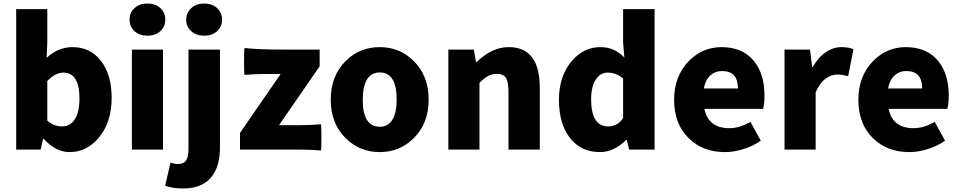

<svg xmlns="http://www.w3.org/2000/svg" viewBox="-20 -851 5458 1092"><path d="M376 14Q297 14 229 -61H225L211 0H72V-399V-799H249V-607L245 -522Q312 -583 392 -583Q494 -583 554.5 -504.5Q615 -426 615 -295Q615 -154 541 -67Q473 14 376 14ZM334 -132Q378 -132 403 -169Q432 -210 432 -291Q432 -438 340 -438Q294 -438 249 -390V-277V-165Q286 -132 334 -132Z M730 0V-569H907V-284V0ZM819 -648Q774 -648 745.5 -673.5Q717 -699 717 -739.5Q717 -780 745.5 -805.5Q774 -831 819 -831Q864 -831 892 -805Q920 -780 920 -739Q920 -699 891.5 -673.5Q863 -648 819 -648Z M1021 221Q962 221 919 205L950 74Q974 82 993 82Q1025 82 1038.5 61Q1052 40 1052 -7V-288V-569H1231V-13Q1231 92 1186 151Q1133 221 1021 221ZM1142 -648Q1097 -648 1068 -673.5Q1039 -699 1039 -739Q1039 -779 1068 -805Q1096 -831 1142 -831Q1186 -831 1214.5 -805Q1243 -779 1243 -739Q1243 -699 1214.5 -673.5Q1186 -648 1142 -648Z M1805 5Q1758 0 1690 0H1575H1345V-95L1576 -430H1473Q1428 -430 1371 -425Q1368 -429 1368 -500Q1368 -571 1371 -578Q1451 -569 1584 -569H1798V-474L1567 -139H1686Q1740 -139 1805 -144Q1808 -140 1808 -69.5Q1808 1 1805 5Z M2140 14Q2026 14 1946 -65Q1861 -149 1861 -284Q1861 -419 1946 -504Q2025 -583 2140 -583Q2254 -583 2333 -504Q2418 -420 2418 -284.5Q2418 -149 2333 -65Q2254 14 2140 14ZM2140 -130Q2188 -130 2213 -172Q2236 -211 2236 -284Q2236 -439 2140 -439Q2091 -439 2066 -397Q2043 -356 2043 -284Q2043 -130 2140 -130Z M2530 0V-284V-569H2675L2687 -498H2691Q2778 -583 2873 -583Q3050 -583 3050 -352V0H2872V-330Q2872 -387 2856 -410Q2841 -431 2806 -431Q2778 -431 2755 -418Q2736 -408 2707 -380V0Z M3392 14Q3285 14 3222 -66Q3159 -146 3159 -284Q3159 -418 3232 -504Q3300 -583 3394 -583Q3438 -583 3472 -567Q3500 -554 3531 -524L3524 -609V-799H3703V-399V0H3558L3545 -55H3541Q3472 14 3392 14ZM3439 -132Q3493 -132 3524 -180V-292V-404Q3487 -438 3436 -438Q3396 -438 3371 -402Q3342 -361 3342 -287Q3342 -132 3439 -132Z M4103 14Q3977 14 3897 -65Q3814 -146 3814 -284Q3814 -417 3897 -503Q3975 -583 4084 -583Q4203 -583 4268 -504Q4328 -430 4328 -308Q4328 -258 4320 -232H4153H3986Q4009 -122 4128 -122Q4187 -122 4248 -158L4307 -51Q4264 -20 4208 -3Q4154 14 4103 14ZM3983 -348H4080H4177Q4177 -447 4087 -447Q4048 -447 4021 -423Q3992 -397 3983 -348Z M4442 0V-284V-569H4587L4599 -470H4603Q4633 -525 4678 -555Q4720 -583 4765 -583Q4807 -583 4834 -571L4804 -418Q4768 -427 4742 -427Q4707 -427 4676 -404Q4640 -377 4619 -325V0Z M5151 14Q5025 14 4945 -65Q4862 -146 4862 -284Q4862 -417 4945 -503Q5023 -583 5132 -583Q5251 -583 5316 -504Q5376 -430 5376 -308Q5376 -258 5368 -232H5201H5034Q5057 -122 5176 -122Q5235 -122 5296 -158L5355 -51Q5312 -20 5256 -3Q5202 14 5151 14ZM5031 -348H5128H5225Q5225 -447 5135 -447Q5096 -447 5069 -423Q5040 -397 5031 -348Z"/></svg>

Font: GenSekiGothic TW H
Style: Regular
Weight: 900
Version: Version 1.501;PS 1;hotconv 16.6.51;makeotf.lib2.5.65220